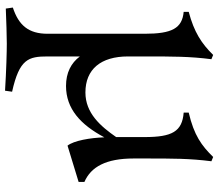

<svg xmlns="http://www.w3.org/2000/svg" viewBox="-72 -537 866 762"><g transform="rotate(90 361.0 -156.0)"><path d="M321 15C412 15 475 -43 525 -137C527 -81 538 -16 558 9L702 -35V-58C642 -84 609 -144 609 -253V-301C609 -407 609 -477 620 -562L603 -569C558 -523 517 -493 427 -472V-452C502 -446 524 -406 524 -297V-184C481 -122 429 -62 347 -62C255 -62 204 -123 204 -231V-301C204 -407 204 -477 215 -562L198 -569C153 -523 107 -493 27 -472V-452C92 -446 114 -406 114 -297V88C114 164 80 203 10 226L14 254C65 252 121 250 153 250C185 250 261 252 340 257L344 229C214 200 204 164 204 88V-40C230 -5 269 15 321 15Z"/></g></svg>

Font: Basteleur Moonlight
Style: Regular
Weight: 300
Designer: Keussel
Foundry: Keussel Studio
Version: Version 1.300;Glyphs 3.2 (3192)